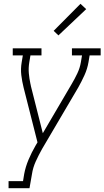

<svg xmlns="http://www.w3.org/2000/svg" viewBox="-20 -784 549 1009"><path d="M25 205V168H101L107 131Q114 93 130 55Q146 17 167 -19L177 -36L104 -324Q96 -356 92 -389Q88 -422 94 -457L100 -493H47V-530H198V-493H140L134 -457Q129 -427 131.5 -399Q134 -371 140 -343V-342Q140 -342 140 -342Q140 -342 140 -342Q141 -340 141.5 -338Q142 -336 142 -333L205 -84L357 -343Q373 -370 386.5 -398.5Q400 -427 405 -457L411 -493H358V-530H509V-493H451L445 -457Q439 -422 424 -389Q409 -356 391 -324L201 -1Q183 31 168 64Q153 97 148 131L135 205ZM287 -598 262 -622 403 -764 433 -736Z"/></svg>

Font: Iosevka Curly Slab XLtObl
Style: Regular
Weight: 200
Italic angle: -9°
Monospace: yes
Designer: Belleve Invis
Foundry: Belleve Invis
Version: Version 11.1.0; ttfautohint (v1.8.3)